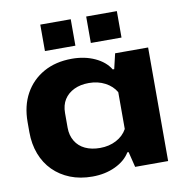

<svg xmlns="http://www.w3.org/2000/svg" viewBox="-82 -807 855 894"><g transform="rotate(-10 345.5 -359.5)"><path d="M284 10Q226 10 179.5 -8.5Q133 -27 99.5 -60.5Q66 -94 48 -141Q30 -188 30 -245V-292Q30 -369 61.5 -426Q93 -483 150 -515Q207 -547 284 -547Q344 -547 392 -525Q440 -503 463 -465H470L487 -537H643V0H487L469 -73H463Q440 -35 392 -12.5Q344 10 284 10ZM342 -115Q385 -115 419 -133Q453 -151 470 -182V-356Q453 -386 419 -404Q385 -422 342 -422Q302 -422 272 -407.5Q242 -393 225.5 -367Q209 -341 209 -303V-234Q209 -198 225.5 -170.5Q242 -143 272 -129Q302 -115 342 -115ZM167 -604V-729H311V-604ZM384 -604V-729H529V-604Z"/></g></svg>

Font: Hubot Sans SemiExpanded
Style: Bold
Weight: 700
Width: 6
Designer: Deni Anggara
Foundry: GitHub, Inc., Subsidiary of Microsoft Corporation
Version: Version 2.000